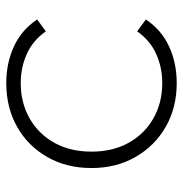

<svg xmlns="http://www.w3.org/2000/svg" viewBox="-6 -560 570 597"><g transform="rotate(-90 278.5 -261.0)"><path d="M319 4Q243 4 183.5 -30Q124 -64 89.5 -124Q55 -184 55 -261Q55 -339 89.5 -399Q124 -459 183.5 -492.5Q243 -526 319 -526Q382 -526 433.5 -502Q485 -478 517 -430L480 -403Q452 -443 410 -462Q368 -481 319 -481Q258 -481 209.5 -453.5Q161 -426 133.5 -376.5Q106 -327 106 -261Q106 -195 133.5 -145.5Q161 -96 209.5 -68.5Q258 -41 319 -41Q368 -41 410 -60Q452 -79 480 -119L517 -92Q485 -44 433.5 -20Q382 4 319 4Z"/></g></svg>

Font: MOST Montserrat Light
Style: Regular
Weight: 300
Designer: Julieta Ulanovsky
Foundry: Julieta Ulanovsky
Version: Version 8.000;March 11, 2024;FontCreator 15.0.0.2926 64-bit